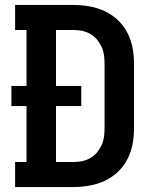

<svg xmlns="http://www.w3.org/2000/svg" viewBox="-20 -755 640 775"><path d="M41 0V-101H87V-327H26V-408H87V-634H41V-735H276Q308 -735 340 -729.5Q372 -724 401.5 -710.5Q431 -697 455 -674.5Q479 -652 494 -623Q509 -594 515 -562Q521 -530 521 -498V-237Q521 -205 515 -173Q509 -141 494 -112Q479 -83 455 -60.5Q431 -38 401.5 -24.5Q372 -11 340 -5.5Q308 0 276 0ZM206 -101H276Q294 -101 311 -104.5Q328 -108 343.5 -116.5Q359 -125 370.5 -138.5Q382 -152 389.5 -168Q397 -184 399.5 -201.5Q402 -219 402 -237V-498Q402 -516 399.5 -533.5Q397 -551 389.5 -567Q382 -583 370.5 -596.5Q359 -610 343.5 -618.5Q328 -627 311 -630.5Q294 -634 276 -634H206V-408H308V-327H206Z"/></svg>

Font: Iosevka Plex Etoile
Style: Bold
Weight: 700
Designer: Belleve Invis
Foundry: Belleve Invis
Version: Version 25.1.1; ttfautohint (v1.8.4)